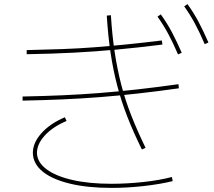

<svg xmlns="http://www.w3.org/2000/svg" viewBox="-20 -875 1040 935"><path d="M671 -147Q630 -230 600.5 -305.5Q571 -381 551 -457.5Q531 -534 518.5 -617.5Q506 -701 500 -799L520 -801Q526 -704 538.5 -621Q551 -538 570.5 -462.5Q590 -387 619.5 -312Q649 -237 689 -155ZM523 40Q407 40 321.5 19.5Q236 -1 189 -38.5Q142 -76 140 -128Q139 -178 181 -225.5Q223 -273 296 -304L304 -286Q236 -257 197.5 -214.5Q159 -172 160 -128Q162 -84 207 -50.5Q252 -17 333 1.5Q414 20 523 20Q598 20 677 11.5Q756 3 817 -13L821 7Q760 22 680 31Q600 40 523 40ZM110 -631Q202 -633 283.5 -636Q365 -639 442.5 -645Q520 -651 599.5 -659Q679 -667 768 -678L771 -658Q652 -643 548 -633.5Q444 -624 338.5 -618.5Q233 -613 110 -611ZM90 -405Q192 -407 283.5 -411Q375 -415 464.5 -422Q554 -429 648 -439.5Q742 -450 849 -465L851 -445Q745 -430 650.5 -419.5Q556 -409 466.5 -402Q377 -395 284.5 -391Q192 -387 90 -385ZM847 -610Q822 -668 798.5 -711.5Q775 -755 747 -794L763 -805Q794 -762 818 -716.5Q842 -671 865 -618ZM977 -660Q952 -718 928.5 -761.5Q905 -805 877 -844L893 -855Q924 -812 948 -766.5Q972 -721 995 -668Z"/></svg>

Font: M PLUS 2 Thin
Style: Regular
Weight: 100
Designer: Coji Morishita
Foundry: UNDERFOREST DESIGN
Version: Version 1.001